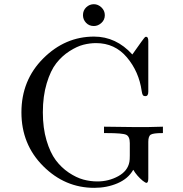

<svg xmlns="http://www.w3.org/2000/svg" viewBox="-20 -881 880 923"><path d="M83 -340.8Q83 -495.6 188 -600.3Q293 -705.1 432.1 -705.1Q538.1 -705.1 616.2 -619.1Q672.4 -699.2 676.8 -702.1Q678.7 -704.1 682.1 -704.1Q693.4 -704.1 692.9 -682.1V-439.9Q692.9 -418.9 679.2 -418.9Q669.4 -418.9 666.3 -424.6Q663.1 -430.2 661.1 -443.8Q647.9 -536.6 590.1 -605.2Q532.2 -673.8 441.9 -673.8Q412.1 -673.8 381.1 -666Q350.1 -658.2 314 -635Q277.8 -611.8 250.5 -576.9Q223.1 -542 204.6 -480.5Q186 -418.9 186 -340.8Q186 -265.6 203.6 -206.3Q221.2 -147 248 -111.1Q274.9 -75.2 311 -51Q347.2 -26.9 380.6 -17.8Q414.1 -8.8 448.2 -8.8Q502.4 -8.8 548.3 -33.9Q594.2 -59.1 602.1 -103Q604 -112.8 604 -133.8V-192.9Q604 -225.1 586.4 -233.2Q568.8 -241.2 493.2 -241.2H480V-272L637.2 -270H684.1L763.2 -272V-241.2H759.8Q717.8 -241.2 705.3 -234.1Q692.9 -227.1 692.9 -199.2V-23.9Q692.9 -2 684.1 -2Q679.2 -2 666 -12.2Q638.2 -35.2 621.1 -64H620.1Q596.2 -22 545.2 0Q494.1 22 433.1 22Q292 22 187.5 -82.5Q83 -187 83 -340.8ZM378.9 -808.1Q378.9 -831.1 394.5 -845.9Q410.2 -860.8 431.2 -860.8Q451.2 -860.8 467.5 -845.5Q483.9 -830.1 483.9 -807.9Q483.9 -785.6 467.5 -770.8Q451.2 -755.9 431.2 -755.9Q408.2 -755.9 393.6 -771.5Q378.9 -787.1 378.9 -808.1Z"/></svg>

Font: CMU Serif Upright Italic
Style: UprightItalic
Weight: 500
Version: Version 0.7.0